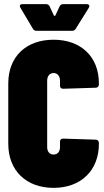

<svg xmlns="http://www.w3.org/2000/svg" viewBox="-20 -900 503 928"><path d="M79 -862 139 -761C143 -754 149 -751 157 -751H328C336 -751 342 -754 346 -761L409 -862C411 -865 412 -868 412 -871C412 -876 407 -880 399 -880H285C277 -880 271 -876 268 -869L248 -826C246 -822 242 -822 240 -826L220 -869C217 -876 211 -880 203 -880H89C81 -880 76 -877 76 -871C76 -868 77 -865 79 -862ZM239 8C370 8 458 -75 458 -205V-209C458 -218 452 -225 443 -225L285 -230C276 -230 270 -225 270 -216V-189C270 -167 258 -153 239 -153C220 -153 208 -167 208 -189V-510C208 -532 220 -547 239 -547C258 -547 270 -532 270 -510V-485C270 -476 276 -471 285 -471L443 -476C452 -476 458 -483 458 -492V-497C458 -627 370 -708 239 -708C107 -708 20 -627 20 -497V-205C20 -75 107 8 239 8Z"/></svg>

Font: Barlow Condensed Black
Style: Regular
Weight: 900
Width: 3
Designer: Jeremy Tribby
Foundry: Tribby Type
Version: Version 1.422;hotconv 1.0.109;makeotfexe 2.5.65596